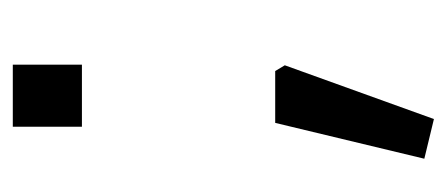

<svg xmlns="http://www.w3.org/2000/svg" viewBox="-219 -339 698 300"><g transform="rotate(-90 130.0 -189.0)"><path d="M32 125 88 -108H169L178 -93L94 140ZM82 -410V-518H179V-410Z"/></g></svg>

Font: Oxanium ExtraLight
Style: Regular
Weight: 400
Version: Version 2.000